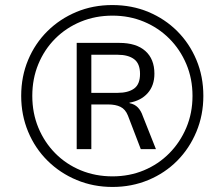

<svg xmlns="http://www.w3.org/2000/svg" viewBox="-20 -733 856 761"><path d="M426 8Q350 8 284 -19.5Q218 -47 168.5 -96Q119 -145 91.5 -211Q64 -277 64 -353Q64 -430 91.5 -495.5Q119 -561 168 -609.5Q217 -658 282.5 -685.5Q348 -713 425 -713Q503 -713 568.5 -685.5Q634 -658 682.5 -609.5Q731 -561 758.5 -495.5Q786 -430 786 -353Q786 -277 758.5 -211Q731 -145 682.5 -96Q634 -47 568 -19.5Q502 8 426 8ZM426 -34Q493 -34 550.5 -58Q608 -82 651 -125.5Q694 -169 718.5 -227Q743 -285 743 -353Q743 -421 718.5 -479Q694 -537 651 -580Q608 -623 550.5 -647Q493 -671 426 -671Q358 -671 300 -647Q242 -623 199 -580Q156 -537 132 -479Q108 -421 108 -353Q108 -285 132 -227Q156 -169 199 -125.5Q242 -82 300 -58Q358 -34 426 -34ZM284 -142V-563H453Q520 -563 556 -531Q592 -499 592 -441Q592 -394 565.5 -364Q539 -334 493 -326L494 -324Q514 -320 526.5 -307Q539 -294 546 -273L598 -142H538L487 -275Q477 -300 457.5 -309.5Q438 -319 409 -319H330L342 -328V-142ZM342 -365H446Q488 -365 511.5 -382Q535 -399 535 -440Q535 -481 511.5 -498.5Q488 -516 446 -516H342Z"/></svg>

Font: Nunito Sans 7pt Light
Style: Italic
Weight: 300
Italic angle: -9°
Designer: Vernon Adams
Foundry: Vernon Adams
Version: Version 3.101;gftools[0.9.27]